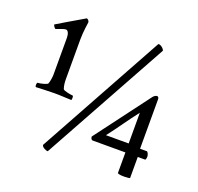

<svg xmlns="http://www.w3.org/2000/svg" viewBox="-114 -748 911 884"><g transform="rotate(20 341.5 -306.0)"><path d="M207 13.7 546.9 -602.5C543.9 -614.3 524.4 -627.9 516.6 -624L176.8 -6.8C176.8 2.9 195.3 13.7 207 13.7ZM593.8 -397.5C585.9 -397.5 578.1 -390.6 574.2 -385.7L374 -119.1C375 -108.4 378.9 -104.5 383.8 -103.5H544.9V-2C554.7 5.9 602.5 2.9 605.5 0V-103.5H642.6C650.4 -117.2 645.5 -134.8 636.7 -142.6H602.5V-385.7C602.5 -390.6 599.6 -397.5 593.8 -397.5ZM433.6 -147.5C477.5 -204.1 504.9 -247.1 544.9 -297.9V-147.5ZM179.7 -607.4C179.7 -614.3 173.8 -621.1 167 -623C84 -574.2 53.7 -556.6 35.2 -544.9C37.1 -539.1 42 -530.3 47.9 -527.3C67.4 -534.2 84 -542 94.7 -542C104.5 -542 111.3 -526.4 111.3 -507.8V-326.2C111.3 -316.4 108.4 -293.9 103.5 -281.2C100.6 -274.4 66.4 -266.6 54.7 -266.6C50.8 -262.7 49.8 -248 54.7 -245.1C92.8 -246.1 106.4 -248 144.5 -248C182.6 -248 190.4 -246.1 228.5 -245.1C229.5 -247.1 232.4 -261.7 227.5 -266.6C219.7 -266.6 180.7 -273.4 178.7 -280.3C173.8 -294.9 171.9 -308.6 171.9 -328.1V-521.5C171.9 -559.6 179.7 -607.4 179.7 -607.4Z"/></g></svg>

Font: Crimson
Style: Roman
Weight: 400
Version: Version 0.2